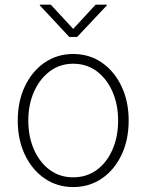

<svg xmlns="http://www.w3.org/2000/svg" viewBox="-20 -776 616 808"><path d="M288.1 11.2Q220.7 11.2 168 -24.9Q115.2 -61 85 -124.3Q54.7 -187.5 54.7 -268.6Q54.7 -350.1 85 -413.3Q115.2 -476.6 168 -512.7Q220.7 -548.8 288.1 -548.8Q356 -548.8 408.4 -512.7Q460.9 -476.6 491.2 -413.1Q521.5 -349.6 521.5 -268.6Q521.5 -187.5 491.5 -124.3Q461.4 -61 408.7 -24.9Q356 11.2 288.1 11.2ZM288.1 -29.8Q345.2 -29.8 387.7 -61.3Q430.2 -92.8 453.6 -147Q477.1 -201.2 477.1 -268.6Q477.1 -335.9 453.4 -390.1Q429.7 -444.3 387.2 -476.1Q344.7 -507.8 288.1 -507.8Q231.9 -507.8 189.5 -475.8Q147 -443.8 123 -389.9Q99.1 -335.9 99.1 -268.6Q99.1 -201.2 122.8 -147Q146.5 -92.8 189 -61.3Q231.4 -29.8 288.1 -29.8ZM193.8 -756.3 288.1 -654.3 382.3 -756.3H429.7V-753.4L304.7 -620.6H271.5L147.5 -753.4V-756.3Z"/></svg>

Font: Inter 17pt ExtraLight
Style: Regular
Weight: 250
Version: Version 4.001;git-66647c0bb